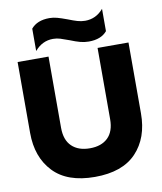

<svg xmlns="http://www.w3.org/2000/svg" viewBox="-98 -990 911 1083"><g transform="rotate(-10 357.5 -448.5)"><path d="M154 -870Q189 -912 259 -912Q281 -912 303 -906Q325 -900 360 -887Q390 -875 412 -868.5Q434 -862 456 -862Q519 -862 561 -912V-784Q527 -743 456 -743Q431 -743 407 -749.5Q383 -756 351 -769Q319 -781 299.5 -787Q280 -793 259 -793Q197 -793 154 -742ZM40 -293V-699H217V-291Q217 -221 254.5 -185Q292 -149 358 -149Q424 -149 461 -185Q498 -221 498 -291V-699H675V-293Q675 -153 595.5 -69Q516 15 358 15Q200 15 120 -69.5Q40 -154 40 -293Z"/></g></svg>

Font: Prompt
Style: Bold
Weight: 700
Designer: Katatrad Team
Foundry: CadsonDemak
Version: Version 1.000